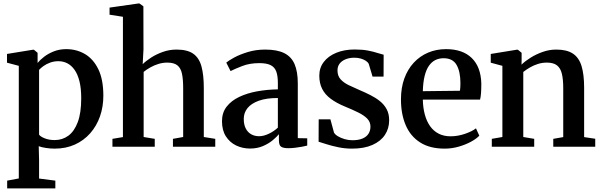

<svg xmlns="http://www.w3.org/2000/svg" viewBox="-20 -839 3442 1098"><path d="M21 238.5V194L87.5 181.5V-462.5L20 -480.5V-530.5L167.5 -554.5H174L195 -537V-479Q208.5 -496 232 -514.2Q255.5 -532.5 287.8 -545.2Q320 -558 359 -558Q418 -558 466 -529.8Q514 -501.5 542.5 -442.8Q571 -384 571 -291.5Q571 -228.5 551.8 -173.5Q532.5 -118.5 496 -77Q459.5 -35.5 408 -12.2Q356.5 11 292.5 11Q267.5 11 241.8 7Q216 3 201.5 -3L203.5 79V182L296.5 194V238.5ZM293 -38Q337 -38 371 -63Q405 -88 424.8 -140.8Q444.5 -193.5 444.5 -277Q444.5 -333.5 434.5 -373.8Q424.5 -414 406.5 -439.5Q388.5 -465 365 -477Q341.5 -489 314.5 -489Q288.5 -489 266.8 -481Q245 -473 229 -461.5Q213 -450 203.5 -439.5V-69Q211.5 -57.5 236 -47.8Q260.5 -38 293 -38Z M683 -55V-743L606.5 -755V-795.5L771 -819H777.5L800 -803L800.5 -556.5L796 -472Q814 -490 844 -509.5Q874 -529 911.5 -542.2Q949 -555.5 989.5 -555.5Q1051 -555.5 1084.8 -532Q1118.5 -508.5 1132 -459.8Q1145.5 -411 1145.5 -335.5V-55.5L1211 -45V0H969V-45L1027.5 -55.5V-335Q1027.5 -384.5 1020.8 -417Q1014 -449.5 994.5 -465.2Q975 -481 936 -481Q911 -481 886.5 -473.5Q862 -466 840.2 -453.8Q818.5 -441.5 801.5 -428V-55.5L865 -45V0H623V-45Z M1410 10.5Q1367 10.5 1330.5 -7Q1294 -24.5 1271.8 -59.2Q1249.5 -94 1249.5 -146Q1249.5 -195 1276.2 -229.2Q1303 -263.5 1348.5 -285Q1394 -306.5 1451 -316.8Q1508 -327 1569 -328V-365Q1569 -405 1560 -429.8Q1551 -454.5 1528.2 -466.2Q1505.5 -478 1463.5 -478Q1408 -478 1365.5 -461.5Q1323 -445 1298.5 -432.5L1274 -481Q1286.5 -492 1319 -509.8Q1351.5 -527.5 1397.5 -541.5Q1443.5 -555.5 1496.5 -555.5Q1565 -555.5 1605.8 -535Q1646.5 -514.5 1664.8 -471.8Q1683 -429 1683 -362V-49L1737 -48V-6.5Q1726 -3.5 1707.5 0Q1689 3.5 1668.2 6Q1647.5 8.5 1629 8.5Q1600 8.5 1587.5 0Q1575 -8.5 1575 -37.5V-71.5Q1563.5 -57 1540.2 -37.5Q1517 -18 1484 -3.8Q1451 10.5 1410 10.5ZM1462 -60Q1487.5 -60 1517 -74Q1546.5 -88 1569 -109V-278.5Q1503.5 -278.5 1460.2 -263Q1417 -247.5 1395.5 -220.8Q1374 -194 1374 -159.5Q1374 -126 1385.5 -104Q1397 -82 1416.8 -71Q1436.5 -60 1462 -60Z M1993.5 11Q1953 11 1915.5 3.2Q1878 -4.5 1848.2 -14Q1818.5 -23.5 1802 -28.5L1802.5 -156.5H1869.5L1890 -81Q1895.5 -70 1912 -60Q1928.5 -50 1950.5 -43.5Q1972.5 -37 1995 -37Q2030.5 -37 2053.2 -46.8Q2076 -56.5 2087.2 -74Q2098.5 -91.5 2098.5 -115Q2098.5 -141.5 2080.5 -160.2Q2062.5 -179 2029.2 -195.5Q1996 -212 1949.5 -231Q1904 -250 1871.8 -273.8Q1839.5 -297.5 1822.8 -330Q1806 -362.5 1806 -406.5Q1806 -451.5 1831.8 -485Q1857.5 -518.5 1903.2 -537.2Q1949 -556 2008 -556Q2052.5 -556 2084.5 -549.8Q2116.5 -543.5 2138.5 -536.2Q2160.5 -529 2174 -526L2173.5 -401H2110.5L2089 -473Q2084.5 -483 2072.5 -491Q2060.5 -499 2043.5 -504Q2026.5 -509 2006.5 -509Q1979 -509 1957 -500.2Q1935 -491.5 1922.5 -475.5Q1910 -459.5 1910 -436.5Q1910 -405 1928 -385.2Q1946 -365.5 1974.8 -351.8Q2003.5 -338 2036 -324Q2068 -310.5 2098.2 -295.2Q2128.5 -280 2152.8 -260.5Q2177 -241 2191.2 -214.5Q2205.5 -188 2205.5 -151.5Q2205.5 -104 2181.2 -67.5Q2157 -31 2109.5 -10Q2062 11 1993.5 11Z M2522.5 11Q2438 11 2382.5 -24.5Q2327 -60 2300 -123.5Q2273 -187 2273 -270.5Q2273 -337 2292.2 -390Q2311.5 -443 2346.2 -480.5Q2381 -518 2428 -538Q2475 -558 2531 -558Q2625.5 -558 2677.8 -507.2Q2730 -456.5 2732.5 -361.5Q2732.5 -330.5 2731 -308.2Q2729.5 -286 2725.5 -269.5H2398Q2399 -222.5 2409.5 -183.8Q2420 -145 2439.8 -117.2Q2459.5 -89.5 2488.8 -74.5Q2518 -59.5 2557 -59.5Q2597.5 -59.5 2638.5 -73.5Q2679.5 -87.5 2702 -105L2721 -63Q2704 -45 2673 -28.2Q2642 -11.5 2602.8 -0.2Q2563.5 11 2522.5 11ZM2398 -317.5 2610.5 -320Q2612 -330.5 2612.5 -342.5Q2613 -354.5 2613 -365Q2613 -429 2591.2 -467.5Q2569.5 -506 2516.5 -506Q2491.5 -506 2470.2 -495.8Q2449 -485.5 2433.2 -463.2Q2417.5 -441 2408.5 -405Q2399.5 -369 2398 -317.5Z M2853 -55.5V-462.5L2786.5 -480.5V-530.5L2934 -554.5H2942L2963 -537V-497L2962.5 -469.5Q2983 -489.5 3014.5 -509.2Q3046 -529 3083.8 -542.2Q3121.5 -555.5 3161 -555.5Q3221.5 -555.5 3256.2 -532.5Q3291 -509.5 3305.8 -461Q3320.5 -412.5 3320.5 -337V-55L3384 -45.5V0H3144V-45L3201 -55V-335.5Q3201 -385 3193.2 -417.2Q3185.5 -449.5 3165.2 -465.2Q3145 -481 3107 -481Q3080.5 -481 3056 -473.2Q3031.5 -465.5 3010.2 -453Q2989 -440.5 2972.5 -427.5V-55.5L3035 -45V0H2792.5V-45Z"/></svg>

Font: Merriweather 48pt SemiBold
Style: Regular
Weight: 600
Version: Version 2.100